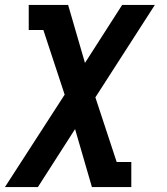

<svg xmlns="http://www.w3.org/2000/svg" viewBox="-54 -540 674 775"><path d="M-34 215 207 -158 121 -419H62V-520H221L289 -286L439 -520H571L331 -147L417 114H476V215H317L249 -19L99 215Z"/></svg>

Font: Iosevka Etoile Oblique
Style: Bold
Weight: 700
Italic angle: -9°
Designer: Belleve Invis
Foundry: Belleve Invis
Version: Version 15.5.2; ttfautohint (v1.8.4)